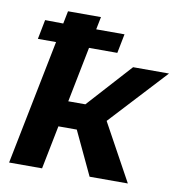

<svg xmlns="http://www.w3.org/2000/svg" viewBox="-82 -819 847 895"><g transform="rotate(10 341.0 -371.0)"><path d="M20 0 138 -591H52L70 -683L156 -682L168 -742H324L312 -682H446L428 -591H294L242 -329H323L512 -538H682L434 -270L582 0H401L304 -206H217L176 0Z"/></g></svg>

Font: Montserrat
Style: Bold Italic
Weight: 700
Italic angle: -11.3°
Designer: Julieta Ulanovsky
Foundry: Julieta Ulanovsky
Version: Version 9.000; ttfautohint (v1.8.4.7-5d5b)